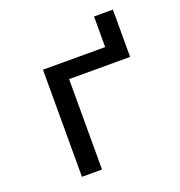

<svg xmlns="http://www.w3.org/2000/svg" viewBox="-126 -800 852 908"><g transform="rotate(-20 300.0 -346.5)"><path d="M133 0V-539H446V-693H541V-455H234V0Z"/></g></svg>

Font: Noto Sans Mono Medium
Style: Regular
Weight: 500
Designer: Monotype Design Team
Foundry: Monotype Imaging Inc.
Version: Version 2.014